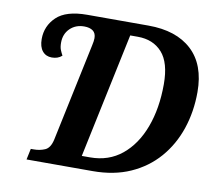

<svg xmlns="http://www.w3.org/2000/svg" viewBox="-79 -805 1001 896"><g transform="rotate(10 421.5 -357.0)"><path d="M102 0 113 -52H127Q156 -52 180 -62.5Q204 -73 213 -113L311 -577Q316 -599 316 -612Q316 -636 301 -647Q286 -658 260 -658Q219 -658 192.5 -632Q166 -606 166 -565Q166 -544 171 -531.5Q176 -519 183 -506Q173 -497 161 -493Q149 -489 135 -489Q107 -489 90.5 -509Q74 -529 74 -566Q74 -628 119 -671Q164 -714 264 -714H554Q686 -714 759.5 -646Q833 -578 833 -448Q833 -355 805.5 -273.5Q778 -192 724.5 -130.5Q671 -69 593.5 -34.5Q516 0 415 0ZM392 -61Q480 -61 542.5 -112Q605 -163 638.5 -252.5Q672 -342 672 -457Q672 -559 629.5 -606.5Q587 -654 514 -654H478L353 -61Z"/></g></svg>

Font: Noto Serif SemiCondensed
Style: Bold Italic
Weight: 700
Width: 4
Italic angle: -12°
Designer: Monotype Design Team
Foundry: Monotype Imaging Inc.
Version: Version 2.014